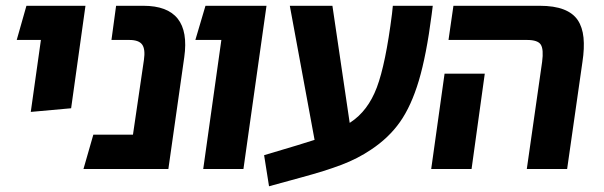

<svg xmlns="http://www.w3.org/2000/svg" viewBox="-20 -587 2097 667"><path d="M86.9 -198.2 122.1 -448.2H38.1L71.8 -566.9H276.9L227.1 -210.9Z M478 -566.9Q645.5 -566.9 620.1 -388.2L564.9 0H270L304.2 -119.1H441.9L480 -378.9Q485.4 -416 473.9 -432.1Q462.4 -448.2 429.2 -448.2H367.2L383.3 -566.9Z M686 0 749 -448.2H658.7L693.8 -566.9H905.8L825.7 0Z M1344.7 -566.9H1483.4L1479.5 -536.1Q1461.4 -395.5 1435.1 -307.1Q1408.7 -218.8 1369.6 -163.3Q1330.6 -107.9 1268.6 -66.9Q1223.1 -36.1 1166.7 -14.6Q1110.4 6.8 1028.8 28.8L914.6 60.1L897.5 -47.9L1011.7 -82L1072.8 -101.1L986.8 -566.9H1134.8L1194.8 -160.2L1197.8 -162.1Q1258.3 -201.7 1289.1 -283.2Q1319.8 -364.7 1341.8 -539.1Z M1810.1 0 1863.3 -372.1Q1869.1 -416 1858.6 -432.1Q1848.1 -448.2 1811 -448.2H1538.1L1555.2 -566.9H1855Q1905.3 -566.9 1938 -554.2Q1970.7 -541.5 1987.1 -517.1Q2003.4 -492.7 2007.1 -456.3Q2010.7 -419.9 2003.4 -372.1L1950.2 0ZM1478 0 1524.4 -331.1H1664.1L1618.2 0Z"/></svg>

Font: FiraGO SemiBold
Style: Italic
Weight: 600
Italic angle: -8°
Designer: bBox Type GmbH
Foundry: bBox Type GmbH
Version: Version 1.001;PS 001.001;hotconv 1.0.88;makeotf.lib2.5.64775